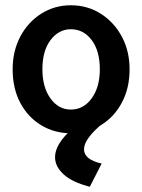

<svg xmlns="http://www.w3.org/2000/svg" viewBox="-20 -496 540 729"><path d="M249 10Q187 10 136.5 -20.5Q86 -51 57 -105.5Q28 -160 28 -233Q28 -302 57 -357Q86 -412 136.5 -444Q187 -476 249 -476Q312 -476 362.5 -444Q413 -412 442.5 -357Q472 -302 472 -233Q472 -161 442.5 -106Q413 -51 362.5 -20.5Q312 10 249 10ZM249 -80Q297 -80 328 -122.5Q359 -165 359 -233Q359 -303 328 -344Q297 -385 249 -385Q203 -385 172 -344Q141 -303 141 -233Q141 -165 171.5 -122.5Q202 -80 249 -80ZM366 125 321 213Q254 196 221.5 166Q189 136 189 101Q189 64 224.5 23Q260 -18 327 -52L367 -25Q299 32 299 71Q299 110 366 125Z"/></svg>

Font: Inconsolata
Style: Bold
Weight: 700
Monospace: yes
Designer: Raph Levien, Cyreal, Brenton Simpson
Foundry: Raph Levien, Cyreal, Google
Version: Version 3.100; ttfautohint (v1.8.4.7-5d5b)